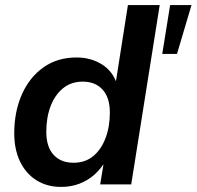

<svg xmlns="http://www.w3.org/2000/svg" viewBox="-20 -725 773 755"><path d="M220 10Q165 10 123.5 -16Q82 -42 59 -89.5Q36 -137 36 -201Q36 -285 65.5 -352.5Q95 -420 150 -459.5Q205 -499 281 -499Q337 -499 380.5 -472Q424 -445 441 -392L434 -393L483 -705H608L496 0H374L389 -92H395Q377 -61 351 -38Q325 -15 292 -2.5Q259 10 220 10ZM269 -85Q315 -85 346.5 -111Q378 -137 395 -182Q412 -227 412 -282Q412 -341 383.5 -372.5Q355 -404 305 -404Q260 -404 228 -378Q196 -352 179 -307.5Q162 -263 162 -207Q162 -148 190.5 -116.5Q219 -85 269 -85ZM618 -513 649 -705H733L676 -513Z"/></svg>

Font: Nunito Sans 12pt ExtraLight 12pt
Style: Bold Italic
Weight: 700
Italic angle: -9°
Version: Version 3.101;gftools[0.9.27]